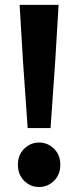

<svg xmlns="http://www.w3.org/2000/svg" viewBox="-20 -760 321 788"><path d="M93.5 -234.5 74.5 -507 60.5 -740H220.5L206.5 -507L187.5 -234.5ZM140.5 7.5Q105 7.5 79.2 -18Q53.5 -43.5 53.5 -84Q53.5 -124 79.2 -149.5Q105 -175 140.5 -175Q176 -175 201.8 -149.5Q227.5 -124 227.5 -84Q227.5 -43.5 201.8 -18Q176 7.5 140.5 7.5Z"/></svg>

Font: Spline Sans
Style: Bold
Weight: 700
Designer: Eben Sorkin, Mirko Velimirovic
Foundry: Sorkin Type
Version: Version 1.000; ttfautohint (v1.8.3)